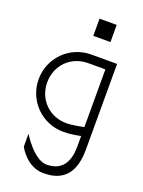

<svg xmlns="http://www.w3.org/2000/svg" viewBox="-166 -775 782 1051"><g transform="rotate(20 225.0 -250.0)"><path d="M225 200C300 200 400 175 400 0V-500H250C125 -500 25 -400 25 -275C25 -150 125 -50 250 -50C286 -50 322 -56 350 -62V0C350 75 325 150 225 150C150 150 75 25 75 25V100C75 100 125 200 225 200ZM75 -275C75 -375 150 -450 250 -450H350V-114C318 -107 277 -100 250 -100C150 -100 75 -175 75 -275ZM225 -600H325V-700H225Z"/></g></svg>

Font: LS-VG5000 Light
Style: Regular
Weight: 400
Designer: Justin Bihan, 2021
Foundry: Justin Bihan, 2021
Version: Version 1.000;Glyphs 3.1.2 (3151)